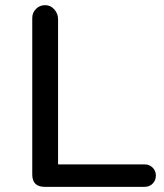

<svg xmlns="http://www.w3.org/2000/svg" viewBox="-20 -724 634 744"><path d="M153 0Q105 0 105 -48V-654Q105 -675 119.5 -689.5Q134 -704 155 -704Q176 -704 190.5 -687.5Q205 -671 205 -650V-87H540Q559 -87 571.5 -74.5Q584 -62 584 -44Q584 -25 571.5 -12.5Q559 0 540 0Z"/></svg>

Font: Sepalumica Med
Style: Regular
Weight: 500
Designer: Julieta Ulanovsky
Foundry: Julieta Ulanovsky
Version: Version 7.200